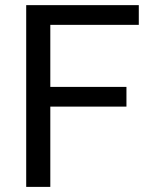

<svg xmlns="http://www.w3.org/2000/svg" viewBox="-20 -731 593 751"><path d="M474.6 -391.1V-314H176.8V0H82.5V-710.9H522.9V-633.8H176.8V-391.1Z"/></svg>

Font: Vazirmatn RD UI FD
Style: Regular
Weight: 400
Designer: Saber Rastikerdar
Foundry: Saber Rastikerdar
Version: Version 33.003